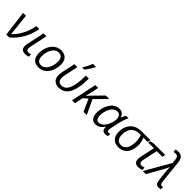

<svg xmlns="http://www.w3.org/2000/svg" viewBox="338 -2282 3777 3777"><g transform="rotate(45 2226.5 -394.0)"><path d="M56.2 -536.1H136.2L167 -252Q178.2 -160.6 184.6 -72.8L185.5 -73.2Q275.4 -157.2 336.9 -274.7Q398.4 -392.1 425.8 -536.1H508.3Q476.6 -367.7 402.3 -236.6Q328.1 -105.5 205.6 0H125Z M540.5 -99.6Q540.5 -137.2 553.7 -193.4L626 -536.1H707L633.3 -187.5Q623.5 -141.1 623.5 -116.7Q623.5 -58.6 676.8 -58.6Q706.5 -58.6 745.6 -69.8V-5.9Q698.7 9.8 654.3 9.8Q597.7 9.8 569.1 -18.3Q540.5 -46.4 540.5 -99.6Z M834 -198.2Q834 -261.7 850.3 -320.1Q866.7 -378.4 897.2 -425.5Q927.7 -472.7 969.2 -502Q1032.7 -546.4 1112.8 -546.4Q1173.3 -546.4 1216.1 -522.5Q1258.8 -498.5 1281.2 -452.9Q1303.7 -407.2 1303.7 -343.8Q1303.7 -278.8 1287.6 -219Q1271.5 -159.2 1241.2 -111.6Q1210.9 -64 1169.4 -34.7Q1106.9 9.8 1023.9 9.8Q931.6 9.8 882.8 -43.9Q834 -97.7 834 -198.2ZM1198.2 -209.5Q1220.7 -271 1220.7 -345.7Q1220.7 -410.6 1190.7 -445.8Q1160.6 -481 1105 -481Q1051.8 -481 1009 -442.9Q966.3 -404.8 941.4 -335.9Q917.5 -269.5 917.5 -198.7Q917.5 -55.7 1032.7 -55.7Q1087.4 -55.7 1130.6 -95.9Q1173.8 -136.2 1198.2 -209.5Z M1414.1 -164.6Q1414.1 -209 1429.2 -281.2L1483.9 -536.1H1565.9L1512.2 -283.7Q1503.4 -240.7 1500 -217.8Q1496.6 -194.8 1496.6 -169.9Q1496.6 -114.3 1523.2 -86.2Q1549.8 -58.1 1601.1 -58.1Q1702.1 -58.1 1752 -177.2Q1799.3 -290 1802.2 -507.3V-536.1H1884.8Q1885.3 -529.3 1885.3 -517.6Q1885.3 -382.8 1863.8 -282.7Q1809.1 9.8 1591.8 9.8Q1506.8 9.8 1460.4 -35.6Q1414.1 -81.1 1414.1 -164.6ZM1737.3 -798.3H1818.4V-784.2Q1798.8 -744.6 1762.7 -689.7Q1726.6 -634.8 1693.8 -596.2H1642.6V-608.4Q1667 -645.5 1694.1 -699.2Q1721.2 -752.9 1737.3 -798.3Z M2065.9 -536.1H2145.5L2115.7 -392.1Q2110.8 -368.7 2091.3 -292L2081.5 -254.9H2084Q2117.7 -293.5 2146.5 -322.8L2356.4 -536.1H2453.6L2220.7 -302.2L2363.3 0H2273.9L2159.2 -253.9L2070.8 -177.2L2033.2 0H1953.1Z M2467.3 -179.7Q2467.3 -249 2486.3 -312Q2502.9 -370.6 2532.2 -419.2Q2561.5 -467.8 2599.6 -497.6Q2659.2 -544.4 2731.9 -544.4Q2784.7 -544.4 2818.1 -518.6Q2851.6 -492.7 2868.2 -439.5H2871.1Q2896 -504.4 2921.4 -536.1H2990.7Q2970.7 -503.4 2950 -443.1Q2929.2 -382.8 2913.6 -312Q2884.3 -176.3 2877.9 -138.7Q2873.5 -115.2 2873.5 -101.1Q2873.5 -57.6 2909.2 -57.6Q2927.7 -57.6 2952.1 -67.4V-4.9Q2920.9 9.8 2882.3 9.8Q2839.4 9.8 2817.4 -12.7Q2795.4 -35.2 2793 -77.1Q2793 -91.3 2795.4 -114.3Q2758.3 -51.8 2712.6 -21Q2667 9.8 2609.4 9.8Q2539.6 9.8 2503.4 -38.1Q2467.3 -85.9 2467.3 -179.7ZM2740.7 -111.8Q2764.2 -136.7 2781.2 -167.5Q2807.6 -210.9 2822.5 -262.7Q2837.4 -314.5 2837.4 -356.9Q2837.4 -410.6 2813.2 -443.8Q2789.1 -477.1 2742.7 -477.1Q2690.4 -477.1 2647.7 -439.5Q2605 -401.9 2578.1 -330.1Q2550.8 -258.8 2550.8 -186Q2550.8 -121.6 2571.8 -90.6Q2592.8 -59.6 2635.7 -59.6Q2662.6 -59.6 2689.5 -73Q2716.3 -86.4 2740.7 -111.8Z M3040.5 -213.4Q3040.5 -313 3079.6 -387Q3118.7 -460.9 3189.9 -498.5Q3261.2 -536.1 3359.4 -536.1H3597.2L3583 -472.7H3463.4Q3481.4 -439.9 3492.2 -393.8Q3502.9 -347.7 3502.9 -303.2Q3502.9 -204.6 3470.2 -132.3Q3437.5 -60.1 3377 -23.9Q3322.3 9.8 3245.6 9.8Q3181.2 9.8 3135.3 -16.8Q3089.4 -43.5 3064.9 -93.5Q3040.5 -143.6 3040.5 -213.4ZM3397.5 -165.5Q3420.4 -226.1 3420.4 -317.4Q3420.4 -354.5 3412.8 -396.5Q3405.3 -438.5 3392.6 -472.7H3352.1Q3284.7 -472.7 3235.4 -446Q3186 -419.4 3158.2 -368.7Q3124 -308.6 3124 -219.2Q3124 -140.1 3158 -97.9Q3191.9 -55.7 3254.9 -55.7Q3304.7 -55.7 3341.1 -83.5Q3377.4 -111.3 3397.5 -165.5Z M3687 -101.1Q3687 -142.6 3699.7 -197.8L3758.8 -472.7H3601.1L3610.8 -520L3700.7 -536.1H4008.8L3995.6 -472.7H3838.9L3778.8 -189.9Q3768.6 -143.1 3768.6 -117.7Q3768.6 -89.4 3782.5 -74Q3796.4 -58.6 3823.2 -58.6Q3854.5 -58.6 3899.9 -73.2V-8.3Q3884.8 -1.5 3854.7 4.2Q3824.7 9.8 3798.8 9.8Q3743.7 9.8 3715.3 -18.3Q3687 -46.4 3687 -101.1Z M4279.3 -71.8Q4263.7 -166.5 4251 -298.8Q4243.7 -379.9 4243.2 -426.3H4239.3Q4216.8 -371.6 4184.1 -314L4006.8 0H3920.9L4221.2 -522.9L4224.1 -527.8L4216.3 -605.5Q4211.9 -655.3 4192.9 -678.5Q4173.8 -701.7 4135.7 -701.7Q4117.2 -701.7 4085 -693.4L4076.7 -755.9Q4108.4 -766.1 4150.4 -766.1Q4192.9 -766.1 4221.7 -751.7Q4250.5 -737.3 4267.6 -706.5Q4286.1 -673.8 4293.5 -618.2L4344.7 -131.8Q4349.6 -98.6 4355 -85.4Q4360.4 -69.8 4369.4 -62.5Q4378.4 -55.2 4393.1 -55.2Q4408.2 -55.2 4426.3 -61V0.5Q4399.9 9.8 4366.7 9.8Q4328.1 9.8 4307.6 -9.5Q4287.1 -28.8 4279.3 -71.8Z"/></g></svg>

Font: Viking Open Sans
Style: Italic
Weight: 400
Italic angle: -12°
Foundry: Ascender Corporation
Version: Version 2.000